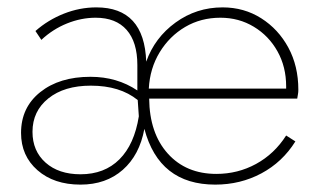

<svg xmlns="http://www.w3.org/2000/svg" viewBox="-20 -490 865 520"><path d="M198 10Q126 10 81.5 -29Q37 -68 37 -130Q37 -199 89 -240.5Q141 -282 225 -282Q297 -282 352 -245V-314Q352 -376 323 -409Q294 -442 239 -442Q200 -442 161.5 -426.5Q123 -411 92 -382L76 -406Q110 -436 153 -453Q196 -470 241 -470Q371 -470 376 -323Q399 -388 455.5 -429Q512 -470 583 -470Q641 -470 687.5 -440.5Q734 -411 761 -361Q788 -311 788 -247Q788 -240 787 -235Q786 -230 785 -223H384Q385 -129 434.5 -74Q484 -19 566 -19Q624 -19 673.5 -46Q723 -73 755 -123L780 -107Q745 -51 688 -20.5Q631 10 563 10Q411 10 371 -141Q358 -70 312.5 -30Q267 10 198 10ZM577 -442Q524 -442 481.5 -417Q439 -392 412.5 -348.5Q386 -305 383 -250H755Q755 -250 755 -256Q755 -309 731.5 -351Q708 -393 667.5 -417.5Q627 -442 577 -442ZM198 -18Q263 -18 303.5 -58.5Q344 -99 356 -175L353 -219Q305 -258 226 -258Q154 -258 111 -223.5Q68 -189 68 -133Q68 -81 103.5 -49.5Q139 -18 198 -18Z"/></svg>

Font: Jost* Thin
Style: Regular
Weight: 200
Version: Version 3.7